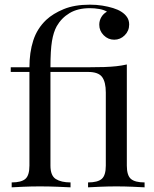

<svg xmlns="http://www.w3.org/2000/svg" viewBox="-20 -802 661 822"><path d="M365 -782Q393 -782 418 -778Q443 -774 464 -767.5Q485 -761 499 -752Q515 -742 524 -728.5Q533 -715 533 -697Q533 -670 514 -651Q495 -632 469 -632Q443 -632 424 -651Q405 -670 405 -696Q405 -714 414 -729Q423 -744 438 -752Q425 -760 405 -763.5Q385 -767 365 -767Q313 -767 278 -746Q243 -725 223 -690Q209 -665 202.5 -626Q196 -587 196 -514H357Q397 -514 426 -515Q455 -516 478 -518.5Q501 -521 523 -526V-93Q523 -51 540.5 -36Q558 -21 599 -21V0Q582 -1 547.5 -2.5Q513 -4 478 -4Q444 -4 409 -2.5Q374 -1 357 0V-21Q398 -21 415.5 -36Q433 -51 433 -93V-406Q433 -451 417 -472.5Q401 -494 357 -494H196V-93Q196 -50 219 -35.5Q242 -21 282 -21V0Q262 -1 225.5 -2.5Q189 -4 151 -4Q114 -4 80.5 -2.5Q47 -1 30 0V-21Q71 -21 88.5 -36Q106 -51 106 -93V-494H26V-514H106Q106 -578 122.5 -629Q139 -680 178 -717Q207 -744 253 -763Q299 -782 365 -782Z"/></svg>

Font: Playfair Display
Style: Regular
Weight: 400
Designer: Claus Eggers Sørensen
Foundry: Claus Eggers Sørensen
Version: Version 1.203